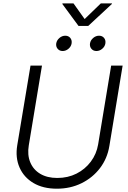

<svg xmlns="http://www.w3.org/2000/svg" viewBox="-20 -1121 768 1152"><path d="M321.3 11.2Q238.3 11.2 180.7 -22.9Q123 -57.1 97.2 -116.2Q71.3 -175.3 83.5 -249.5L163.1 -727.5H231.9L152.8 -249.5Q143.1 -191.9 161.4 -147.5Q179.7 -103 221.4 -78.1Q263.2 -53.2 323.7 -53.2Q387.2 -53.2 439 -79.3Q490.7 -105.5 524.9 -151.1Q559.1 -196.8 568.8 -254.4L647 -727.5H715.8L636.2 -245.1Q624 -170.4 580.1 -112.5Q536.1 -54.7 469.2 -21.7Q402.3 11.2 321.3 11.2ZM558.6 -814.9Q539.6 -814.9 528.3 -828.4Q517.1 -841.8 520 -860.8Q523.4 -879.9 539.3 -893.3Q555.2 -906.7 574.2 -906.7Q593.3 -906.7 604.2 -893.6Q615.2 -880.4 612.3 -860.8Q609.4 -841.8 593.5 -828.4Q577.6 -814.9 558.6 -814.9ZM356 -814.9Q336.9 -814.9 325.7 -828.4Q314.5 -841.8 317.4 -860.8Q320.8 -879.9 336.7 -893.3Q352.5 -906.7 371.6 -906.7Q390.6 -906.7 401.6 -893.6Q412.6 -880.4 409.7 -860.8Q406.7 -841.8 390.9 -828.4Q375 -814.9 356 -814.9ZM420.9 -1100.6 487.8 -1006.8 585 -1100.6H651.9L651.4 -1097.2L509.3 -965.3H451.2L354 -1097.2L355 -1100.6Z"/></svg>

Font: Inter 17pt Light
Style: Italic
Weight: 300
Italic angle: -9.3988°
Version: Version 4.001;git-66647c0bb